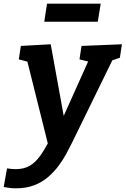

<svg xmlns="http://www.w3.org/2000/svg" viewBox="-76 -779 681 1041"><path d="M11 242Q-21 242 -56 235L-38 134Q-24 136 -12.5 137Q-1 138 10 138Q53 138 84 120.5Q115 103 141 67Q167 31 196 -26L189 22L70 -455L80 -443L26 -457L37 -530L199 -539L281 -87L244 -94L407 -457L412 -443L355 -457L366 -530L585 -539L574 -466L515 -446L536 -458L313 -2Q300 24 282.5 56.5Q265 89 240.5 121.5Q216 154 184 181.5Q152 209 109 225.5Q66 242 11 242ZM164 -661 179 -759H470L454 -661Z"/></svg>

Font: Bitter Thin
Style: Bold Italic
Weight: 700
Italic angle: -9°
Version: Version 3.021